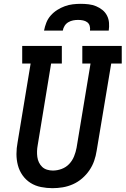

<svg xmlns="http://www.w3.org/2000/svg" viewBox="-20 -975 656 1003"><path d="M254 8Q224 8 194 2Q164 -4 139.5 -19.5Q115 -35 98 -59Q81 -83 73.5 -111.5Q66 -140 66 -170.5Q66 -201 72 -232L140 -643H96V-735H303V-643H247L177 -217Q174 -201 173.5 -185.5Q173 -170 175 -155Q177 -140 183.5 -126.5Q190 -113 200.5 -103Q211 -93 226 -88.5Q241 -84 256 -84Q279 -84 302 -92.5Q325 -101 341.5 -118.5Q358 -136 367 -158.5Q376 -181 380 -203L453 -643H410V-735H616V-643H561L485 -188Q481 -161 472 -135Q463 -109 447 -85.5Q431 -62 409 -43Q387 -24 361 -12.5Q335 -1 308 3.5Q281 8 254 8ZM210 -815Q214 -836 222 -856.5Q230 -877 245 -894Q260 -911 279 -923Q298 -935 318.5 -942.5Q339 -950 360 -952.5Q381 -955 402 -955Q423 -955 443.5 -952.5Q464 -950 482 -942.5Q500 -935 515 -923Q530 -911 539 -893.5Q548 -876 549.5 -855.5Q551 -835 548 -815H450Q452 -828 448.5 -840Q445 -852 435.5 -859Q426 -866 413.5 -868.5Q401 -871 388 -871Q375 -871 362 -868.5Q349 -866 337 -859Q325 -852 317.5 -840Q310 -828 308 -815Z"/></svg>

Font: Iosevka Etoile SmBdObl
Style: Regular
Weight: 600
Italic angle: -9°
Designer: Belleve Invis
Foundry: Belleve Invis
Version: Version 15.5.2; ttfautohint (v1.8.4)